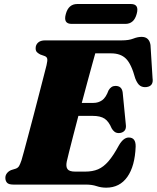

<svg xmlns="http://www.w3.org/2000/svg" viewBox="-20 -896 761 932"><path d="M397 0H45.5Q22 0 14 -9.2Q6 -18.5 6 -32.5Q6 -45.5 14 -55.5Q22 -65.5 34.5 -70.5L57 -77.5Q67.5 -81.5 72.8 -90.5Q78 -99.5 84.5 -118.5Q87.5 -127.5 96.2 -160.2Q105 -193 117.5 -239.8Q130 -286.5 143.8 -339Q157.5 -391.5 170.2 -440.8Q183 -490 192.5 -527.2Q202 -564.5 206 -580Q211.5 -603 209 -611.8Q206.5 -620.5 196.5 -624L175.5 -631.5Q167.5 -635.5 160.2 -642Q153 -648.5 153 -661.5Q153 -678.5 164.8 -689.2Q176.5 -700 199.5 -700H571Q605.5 -700 626.8 -708.5Q648 -717 667.5 -717Q704 -717 710.5 -678L720.5 -517Q726.5 -478.5 692 -473.5Q673.5 -471 660.2 -479.8Q647 -488.5 636.5 -515.5Q617.5 -585.5 591.5 -611.2Q565.5 -637 519.5 -637H442.5Q438.5 -623 428.5 -586.8Q418.5 -550.5 405 -500.8Q391.5 -451 377 -396.5H434Q457 -396.5 475.5 -409.2Q494 -422 507 -457.5Q519.5 -479 540.5 -479Q571.5 -479 575.5 -447L590.5 -294Q594 -271.5 584 -261Q574 -250.5 557 -250Q544.5 -250 536 -256.5Q527.5 -263 522 -273Q508 -306.5 487.8 -320Q467.5 -333.5 430 -333.5H360.5Q347 -282 335 -235.8Q323 -189.5 314.8 -156.5Q306.5 -123.5 304 -111.5Q299 -87 307.8 -75Q316.5 -63 345 -63H393.5Q429.5 -63 456 -74.2Q482.5 -85.5 506.5 -113.2Q530.5 -141 557.5 -191Q579.5 -228.5 605 -228.5Q639.5 -228.5 638.5 -184.5Q635 -89.5 598 -37.2Q561 15 495.5 15Q471 15 448.8 7.5Q426.5 0 397 0ZM299.5 -828Q312.5 -876.5 355 -876.5H615.5Q657 -876.5 643.5 -828.5Q630.5 -780 588.5 -780H328Q286 -780 299.5 -828Z"/></svg>

Font: Fraunces 9pt S000 Black
Style: Italic
Weight: 900
Italic angle: -16°
Version: Version 1.000; ttfautohint (v1.8.3)